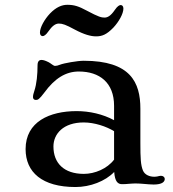

<svg xmlns="http://www.w3.org/2000/svg" viewBox="-20 -752 707 784"><path d="M84.5 -143.1C84.5 -48.8 151.9 11.7 288.1 11.7C348.1 11.7 409.7 -11.7 446.3 -49.8C449.2 -10.3 461.4 0 478 0C488.3 0 498 -0.5 506.8 -1.5C515.1 -2 524.4 -2.9 532.7 -2.9C544.9 -2.9 557.1 -2 568.4 -1C581.5 0 594.2 1.5 607.4 1.5C643.1 1.5 652.8 -10.3 652.8 -21.5C652.8 -28.3 646.5 -34.2 637.2 -34.2C632.3 -34.2 627.9 -32.7 623.5 -31.7C618.7 -30.8 614.3 -30.3 609.9 -30.3C592.3 -30.3 571.3 -37.1 563.5 -56.2C554.7 -78.1 553.2 -105 553.2 -168.5V-308.1C553.2 -416 512.7 -503.9 321.8 -503.9C296.9 -503.9 240.7 -494.1 225.1 -487.8C216.3 -484.4 210.9 -482.9 204.6 -482.9C198.2 -482.9 188.5 -492.7 179.2 -497.6C167.5 -503.4 158.2 -507.3 148.9 -507.3C142.6 -507.3 133.3 -503.9 133.3 -485.8C133.3 -448.2 129.9 -409.7 120.1 -380.4C116.7 -370.6 114.7 -362.8 114.7 -355.5C114.7 -349.6 118.2 -343.8 126.5 -343.8C134.8 -343.8 140.6 -346.7 161.1 -374C203.6 -432.1 248.5 -460 301.8 -460C386.2 -460 445.8 -415 445.8 -319.8V-261.2C399.9 -286.1 345.2 -298.3 293 -298.3C183.1 -298.3 84.5 -255.4 84.5 -143.1ZM198.2 -153.8C198.2 -205.6 238.8 -252 321.8 -252C365.7 -252 414.1 -235.8 445.8 -216.3V-100.1C417.5 -63 367.2 -42 322.3 -42C241.2 -42 198.2 -85.9 198.2 -153.8ZM154.3 -604.5C159.2 -604.5 167.5 -608.9 177.7 -624C191.9 -644.5 205.6 -655.8 220.2 -655.8C235.4 -655.8 249 -650.9 285.2 -631.3C323.7 -610.8 351.1 -603.5 372.1 -603.5C396.5 -603.5 415 -610.4 442.9 -639.2C465.3 -663.1 483.9 -695.8 483.9 -717.3C483.9 -727.5 478 -731.4 472.7 -731.4C467.8 -731.4 459.5 -727.1 449.2 -711.9C431.6 -686 418.5 -680.2 406.7 -680.2C394.5 -680.2 382.8 -682.6 334.5 -708.5C301.8 -726.1 283.2 -732.4 254.9 -732.4C232.9 -732.4 209.5 -723.1 184.1 -696.8C161.6 -672.9 143.1 -640.1 143.1 -618.7C143.1 -608.4 148.9 -604.5 154.3 -604.5Z"/></svg>

Font: Stoke
Style: Light
Weight: 300
Designer: Nicole Fally
Foundry: Nicole Fally
Version: Version 1.001